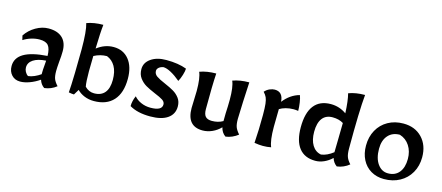

<svg xmlns="http://www.w3.org/2000/svg" viewBox="-43 -969 3232 1403"><g transform="rotate(15 1573.0 -267.5)"><path d="M37 -83Q37 -145 95 -179.5Q153 -214 272 -222Q271 -277 252 -300Q233 -323 186 -323Q155 -323 122.5 -313Q90 -303 64 -286L56 -319Q85 -363 132.5 -390.5Q180 -418 229 -418Q297 -418 333.5 -383.5Q370 -349 370 -284Q370 -248 365 -203Q361 -155 361 -132Q361 -94 369 -73Q377 -52 400 -27Q360 5 309 11Q281 -8 271 -42Q235 -17 196.5 -3Q158 11 126 11Q86 11 61.5 -15.5Q37 -42 37 -83ZM265 -82V-89Q265 -118 268 -146L271 -186Q209 -182 175 -159.5Q141 -137 141 -100Q141 -84 149.5 -68Q158 -52 172 -43Q194 -45 219 -56Q244 -67 265 -82Z M556 -41 531 0Q516 0 491 -5Q495 -52 497.5 -154.5Q500 -257 500 -333Q500 -472 483 -527Q537 -547 607 -547Q600 -487 597 -365Q656 -410 722 -410Q796 -410 839 -357Q882 -304 882 -212Q882 -105 830.5 -48Q779 9 683 9Q644 9 611 -4.5Q578 -18 556 -41ZM778 -176Q778 -238 755.5 -277.5Q733 -317 692 -333Q642 -333 595 -308L593 -192Q593 -112 600 -77Q630 -46 670 -46Q723 -46 750.5 -79Q778 -112 778 -176Z M953 -25Q953 -64 971 -104Q991 -80 1024 -65.5Q1057 -51 1095 -51Q1182 -51 1182 -98Q1182 -118 1162 -131Q1142 -144 1100 -161Q1055 -180 1027.5 -196Q1000 -212 979.5 -239.5Q959 -267 959 -307Q959 -356 1003.5 -387Q1048 -418 1119 -418Q1210 -418 1273 -394Q1273 -376 1263.5 -345Q1254 -314 1242 -293Q1204 -325 1169.5 -343.5Q1135 -362 1111 -362Q1090 -358 1077.5 -347Q1065 -336 1065 -322Q1065 -298 1086.5 -283Q1108 -268 1153 -249Q1195 -231 1222 -215Q1249 -199 1268 -173.5Q1287 -148 1287 -111Q1287 -53 1241 -21Q1195 11 1110 11Q1013 11 953 -25Z M1387 -127 1389 -190 1391 -257Q1391 -355 1372 -397Q1426 -417 1496 -417Q1490 -329 1490 -147Q1490 -108 1505 -91Q1520 -74 1554 -74Q1601 -74 1637 -95Q1637 -158 1640 -206L1641 -257Q1641 -355 1622 -397Q1676 -417 1746 -417Q1742 -351 1738.5 -267.5Q1735 -184 1734 -137Q1734 -98 1742 -76.5Q1750 -55 1773 -29Q1753 -13 1729 -2.5Q1705 8 1680 11Q1650 -10 1641 -49Q1614 -21 1578.5 -5Q1543 11 1506 11Q1387 11 1387 -127Z M1897 0Q1904 -100 1904 -213Q1904 -268 1900.5 -297Q1897 -326 1889.5 -343Q1882 -360 1865 -378Q1882 -397 1902.5 -405.5Q1923 -414 1940 -414Q2002 -414 2007 -340Q2057 -404 2127 -423Q2135 -404 2140 -370.5Q2145 -337 2145 -308Q2127 -311 2110 -311Q2079 -311 2051.5 -303.5Q2024 -296 2005 -284Q2003 -212 2003 -150Q2003 -45 2023 0Q1994 6 1961 6Q1933 6 1897 0Z M2194 -198Q2194 -307 2237 -362.5Q2280 -418 2364 -418Q2429 -418 2482 -380Q2478 -475 2464 -527Q2517 -547 2587 -547Q2575 -425 2575 -139Q2575 -99 2583 -76.5Q2591 -54 2614 -29Q2595 -13 2571 -2.5Q2547 8 2522 11Q2494 -9 2484 -43Q2457 -17 2424.5 -2.5Q2392 12 2359 12Q2278 12 2236 -41.5Q2194 -95 2194 -198ZM2479 -85Q2479 -115 2481 -187Q2483 -265 2483 -307Q2449 -328 2401 -328Q2350 -328 2323.5 -293Q2297 -258 2297 -191Q2297 -129 2321 -90Q2345 -51 2388 -43Q2433 -49 2479 -85Z M2689 -192Q2689 -258 2717.5 -309.5Q2746 -361 2797 -389.5Q2848 -418 2913 -418Q3001 -418 3054.5 -362Q3108 -306 3108 -215Q3108 -149 3078.5 -97.5Q3049 -46 2997 -17.5Q2945 11 2878 11Q2822 11 2779 -14.5Q2736 -40 2712.5 -86Q2689 -132 2689 -192ZM3010 -176Q3010 -233 2983 -275Q2956 -317 2908 -332Q2852 -332 2819.5 -295Q2787 -258 2787 -194Q2787 -122 2817.5 -79.5Q2848 -37 2896 -37Q2950 -37 2980 -74Q3010 -111 3010 -176Z"/></g></svg>

Font: Mirza Medium
Style: Regular
Weight: 500
Designer: Arabic design by Kourosh Beigpour, Latin design by Eduardo Tunni, engineering by Lasse Fister
Version: Version 1.0010g